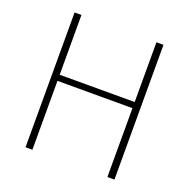

<svg xmlns="http://www.w3.org/2000/svg" viewBox="-129 -849 955 972"><g transform="rotate(20 349.0 -363.0)"><path d="M110 0V-726H147V-404H551V-726H589V0H551V-371H147V0Z"/></g></svg>

Font: Noto Sans JP
Style: Regular
Weight: 100
Designer: Ryoko NISHIZUKA 西塚涼子 (kana, bopomofo & ideographs); Paul D. Hunt (Latin, Greek & Cyrillic); Sandoll Communications 산돌커뮤니
Foundry: Adobe
Version: Version 2.004;hotconv 1.0.118;makeotfexe 2.5.65603